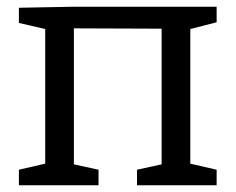

<svg xmlns="http://www.w3.org/2000/svg" viewBox="-20 -549 698 569"><path d="M622 -529V-483L544 -463V-64L622 -46V0H386V-46L459 -62V-464L199 -465V-62L272 -46V0H36V-46L114 -64V-463L36 -481V-526L194 -529Z"/></svg>

Font: Bitter Pro
Style: Regular
Weight: 400
Designer: Sol Matas, and Bitter project Authors
Foundry: Sol Matas
Version: Version 1.010